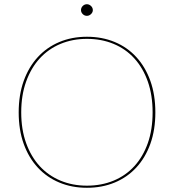

<svg xmlns="http://www.w3.org/2000/svg" viewBox="-20 -882 824 909"><path d="M68.5 0ZM715.5 -350Q715.5 -267 691.8 -201Q668 -135 625.2 -88.8Q582.5 -42.5 523 -17.8Q463.5 7 391.5 7Q320 7 260.8 -17.8Q201.5 -42.5 158.8 -88.8Q116 -135 92.2 -201Q68.5 -267 68.5 -350Q68.5 -432.5 92.2 -498.8Q116 -565 158.8 -611.5Q201.5 -658 260.8 -683Q320 -708 391.5 -708Q463.5 -708 523 -683.2Q582.5 -658.5 625.2 -612Q668 -565.5 691.8 -499.2Q715.5 -433 715.5 -350ZM702.5 -350Q702.5 -431.5 679.8 -496Q657 -560.5 616 -605.5Q575 -650.5 517.8 -674.2Q460.5 -698 391.5 -698Q323.5 -698 266.5 -674.2Q209.5 -650.5 168.2 -605.5Q127 -560.5 103.8 -496Q80.5 -431.5 80.5 -350Q80.5 -268.5 103.8 -204.2Q127 -140 168.2 -95.2Q209.5 -50.5 266.5 -26.8Q323.5 -3 391.5 -3Q460.5 -3 517.8 -26.8Q575 -50.5 616 -95.2Q657 -140 679.8 -204.2Q702.5 -268.5 702.5 -350ZM419.5 -834Q419.5 -823.5 410.8 -815.2Q402 -807 391.5 -807Q380 -807 371.8 -815.2Q363.5 -823.5 363.5 -834Q363.5 -845.5 371.8 -853.8Q380 -862 391.5 -862Q402 -862 410.8 -853.8Q419.5 -845.5 419.5 -834Z"/></svg>

Font: Lato Hairline
Style: Regular
Weight: 100
Designer: Lukasz Dziedzic
Foundry: tyPoland Lukasz Dziedzic
Version: Version 2.007; 2014-02-27